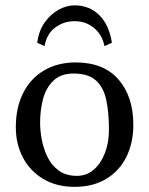

<svg xmlns="http://www.w3.org/2000/svg" viewBox="-20 -704 570 734"><path d="M40.5 -217.3Q40.5 -292.5 68.4 -348.1Q96.2 -403.8 148.2 -434.6Q200.2 -465.3 269 -465.3Q376.5 -465.3 433.1 -400.1Q489.7 -335 489.7 -226.6Q489.7 -157.7 462.9 -103.8Q436 -49.8 385.5 -19.8Q335 10.3 265.1 10.3Q195.3 10.3 144.8 -20.3Q94.2 -50.8 67.4 -102.3Q40.5 -153.8 40.5 -217.3ZM261.7 -422.9Q212.4 -422.9 184.1 -395.5Q155.8 -368.2 144.5 -325.2Q133.3 -282.2 133.3 -235.4Q133.3 -204.6 139.9 -169.7Q146.5 -134.8 161.9 -103.3Q177.2 -71.8 204.8 -51.8Q232.4 -31.7 274.4 -31.7Q310.5 -31.7 337.6 -54.7Q364.7 -77.6 380.6 -117.7Q396.5 -157.7 396.5 -207.5Q396.5 -272.5 386.5 -320.8Q376.5 -369.1 347.2 -396Q317.9 -422.9 261.7 -422.9ZM379.4 -527.8Q371.1 -570.3 339.8 -596.7Q308.6 -623 265.1 -623Q223.6 -623 191.2 -598.9Q158.7 -574.7 150.4 -527.8L122.1 -540.5Q128.4 -586.4 150.6 -617.9Q172.9 -649.4 203.6 -666.5Q234.4 -683.6 265.1 -683.6Q321.3 -683.6 359.4 -646.2Q397.5 -608.9 407.7 -540.5Z"/></svg>

Font: Kurinto Seri
Style: Regular
Weight: 400
Designer: Kurinto was developed by Clint Goss from a range of fonts that are compatible with the SIL Open Font License Version 1.1
Foundry: Clinton F. Goss
Version: Version 2.196; July 25, 2020